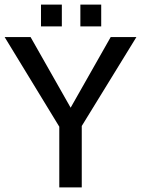

<svg xmlns="http://www.w3.org/2000/svg" viewBox="-49 -809 609 829"><path d="M540 -649 304 -265V0H207V-262L-29 -649H83L256 -344L429 -649ZM218 -695H128V-789H218ZM388 -695H298V-789H388Z"/></svg>

Font: Gamestation Display
Style: Regular
Weight: 400
Designer: Jonas Hecksher
Foundry: Jonas Hecksher, Playtypeª, e-types AS
Version: Version 1.003